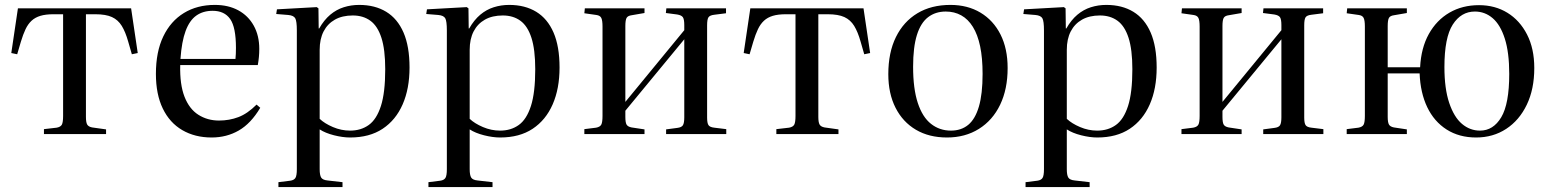

<svg xmlns="http://www.w3.org/2000/svg" viewBox="-20 -546 6316 782"><path d="M159 0V-20L211 -26Q227 -29 232 -38.5Q237 -48 237 -74V-488H198Q166 -488 144.5 -481.5Q123 -475 108.5 -461.5Q94 -448 84 -427Q74 -406 65 -376L50 -325L26 -330L53 -512H514L541 -330L517 -325L502 -377Q491 -416 476 -440.5Q461 -465 436 -476.5Q411 -488 368 -488H330V-70Q330 -48 335 -39Q340 -30 355 -27L412 -19V0Z M842 14Q774 14 722.5 -16Q671 -46 643 -104Q615 -162 615 -245Q615 -335 645 -397.5Q675 -460 729 -493Q783 -526 855 -526Q910 -526 950.5 -504Q991 -482 1013.5 -441.5Q1036 -401 1036 -347Q1036 -330 1034.5 -314Q1033 -298 1030 -281H714Q712 -202 731.5 -152Q751 -102 788 -78.5Q825 -55 872 -55Q914 -55 951 -69Q988 -83 1025 -120L1040 -107Q1002 -43 952.5 -14.5Q903 14 842 14ZM715 -306H939Q940 -315 940.5 -326.5Q941 -338 941 -351Q941 -435 917.5 -468.5Q894 -502 846 -502Q807 -502 779.5 -482.5Q752 -463 736 -420Q720 -377 715 -306Z M1114 216V196L1162 190Q1177 188 1183 179Q1189 170 1189 143V-422Q1189 -460 1182.5 -471.5Q1176 -483 1154 -485L1105 -489L1108 -508L1270 -517L1277 -512L1278 -430H1280Q1300 -465 1325 -486Q1350 -507 1380 -516.5Q1410 -526 1443 -526Q1507 -526 1553 -498Q1599 -470 1623.5 -413.5Q1648 -357 1648 -271Q1648 -185 1620 -121Q1592 -57 1538.5 -21.5Q1485 14 1406 14Q1376 14 1340.5 5Q1305 -4 1282 -19V143Q1282 167 1288 177Q1294 187 1314 189L1375 196V216ZM1406 -14Q1450 -14 1482 -37Q1514 -60 1531.5 -114.5Q1549 -169 1549 -264Q1549 -344 1533.5 -392Q1518 -440 1488.5 -461.5Q1459 -483 1417 -483Q1374 -483 1344 -466Q1314 -449 1298 -418Q1282 -387 1282 -343V-62Q1302 -43 1336 -28.5Q1370 -14 1406 -14Z M1725 216V196L1773 190Q1788 188 1794 179Q1800 170 1800 143V-422Q1800 -460 1793.5 -471.5Q1787 -483 1765 -485L1716 -489L1719 -508L1881 -517L1888 -512L1889 -430H1891Q1911 -465 1936 -486Q1961 -507 1991 -516.5Q2021 -526 2054 -526Q2118 -526 2164 -498Q2210 -470 2234.5 -413.5Q2259 -357 2259 -271Q2259 -185 2231 -121Q2203 -57 2149.5 -21.5Q2096 14 2017 14Q1987 14 1951.5 5Q1916 -4 1893 -19V143Q1893 167 1899 177Q1905 187 1925 189L1986 196V216ZM2017 -14Q2061 -14 2093 -37Q2125 -60 2142.5 -114.5Q2160 -169 2160 -264Q2160 -344 2144.5 -392Q2129 -440 2099.5 -461.5Q2070 -483 2028 -483Q1985 -483 1955 -466Q1925 -449 1909 -418Q1893 -387 1893 -343V-62Q1913 -43 1947 -28.5Q1981 -14 2017 -14Z M2360 0V-20L2408 -26Q2424 -29 2429 -38.5Q2434 -48 2434 -74V-438Q2434 -463 2429 -473Q2424 -483 2409 -485L2360 -492L2362 -512H2605V-493L2553 -484Q2537 -482 2532 -473Q2527 -464 2527 -440V-131L2767 -423V-444Q2767 -467 2761.5 -475.5Q2756 -484 2738 -487L2692 -493L2694 -512H2937V-492L2890 -486Q2871 -484 2865.5 -475.5Q2860 -467 2860 -443V-67Q2860 -45 2865.5 -36.5Q2871 -28 2889 -26L2938 -20V0H2693V-19L2738 -25Q2756 -27 2761.5 -36Q2767 -45 2767 -68V-386L2527 -95V-70Q2527 -47 2532 -38.5Q2537 -30 2552 -27L2605 -19V0Z M3142 0V-20L3194 -26Q3210 -29 3215 -38.5Q3220 -48 3220 -74V-488H3181Q3149 -488 3127.5 -481.5Q3106 -475 3091.5 -461.5Q3077 -448 3067 -427Q3057 -406 3048 -376L3033 -325L3009 -330L3036 -512H3497L3524 -330L3500 -325L3485 -377Q3474 -416 3459 -440.5Q3444 -465 3419 -476.5Q3394 -488 3351 -488H3313V-70Q3313 -48 3318 -39Q3323 -30 3338 -27L3395 -19V0Z M3837 14Q3764 14 3710.5 -17.5Q3657 -49 3627.5 -107Q3598 -165 3598 -244Q3598 -332 3629 -395Q3660 -458 3716.5 -492Q3773 -526 3851 -526Q3921 -526 3973.5 -494.5Q4026 -463 4055 -405.5Q4084 -348 4084 -269Q4084 -183 4053.5 -119.5Q4023 -56 3967 -21Q3911 14 3837 14ZM3853 -14Q3895 -14 3923.5 -37.5Q3952 -61 3967 -112Q3982 -163 3982 -245Q3982 -310 3972 -357.5Q3962 -405 3942.5 -436.5Q3923 -468 3895 -483.5Q3867 -499 3832 -499Q3790 -499 3760 -476Q3730 -453 3714.5 -403.5Q3699 -354 3699 -274Q3699 -185 3718 -127Q3737 -69 3772 -41.5Q3807 -14 3853 -14Z M4157 216V196L4205 190Q4220 188 4226 179Q4232 170 4232 143V-422Q4232 -460 4225.5 -471.5Q4219 -483 4197 -485L4148 -489L4151 -508L4313 -517L4320 -512L4321 -430H4323Q4343 -465 4368 -486Q4393 -507 4423 -516.5Q4453 -526 4486 -526Q4550 -526 4596 -498Q4642 -470 4666.5 -413.5Q4691 -357 4691 -271Q4691 -185 4663 -121Q4635 -57 4581.5 -21.5Q4528 14 4449 14Q4419 14 4383.5 5Q4348 -4 4325 -19V143Q4325 167 4331 177Q4337 187 4357 189L4418 196V216ZM4449 -14Q4493 -14 4525 -37Q4557 -60 4574.5 -114.5Q4592 -169 4592 -264Q4592 -344 4576.5 -392Q4561 -440 4531.5 -461.5Q4502 -483 4460 -483Q4417 -483 4387 -466Q4357 -449 4341 -418Q4325 -387 4325 -343V-62Q4345 -43 4379 -28.5Q4413 -14 4449 -14Z M4792 0V-20L4840 -26Q4856 -29 4861 -38.5Q4866 -48 4866 -74V-438Q4866 -463 4861 -473Q4856 -483 4841 -485L4792 -492L4794 -512H5037V-493L4985 -484Q4969 -482 4964 -473Q4959 -464 4959 -440V-131L5199 -423V-444Q5199 -467 5193.5 -475.5Q5188 -484 5170 -487L5124 -493L5126 -512H5369V-492L5322 -486Q5303 -484 5297.5 -475.5Q5292 -467 5292 -443V-67Q5292 -45 5297.5 -36.5Q5303 -28 5321 -26L5370 -20V0H5125V-19L5170 -25Q5188 -27 5193.5 -36Q5199 -45 5199 -68V-386L4959 -95V-70Q4959 -47 4964 -38.5Q4969 -30 4984 -27L5037 -19V0Z M5992 14Q5923 14 5872 -18.5Q5821 -51 5793 -109.5Q5765 -168 5762 -247H5632V-70Q5632 -48 5637 -39Q5642 -30 5657 -27L5710 -19V0H5465V-20L5513 -26Q5529 -29 5534 -38.5Q5539 -48 5539 -74V-438Q5539 -463 5534 -473Q5529 -483 5514 -485L5465 -492L5467 -512H5710V-493L5658 -484Q5642 -482 5637 -473Q5632 -464 5632 -440V-272H5764Q5768 -351 5799.5 -407.5Q5831 -464 5883.5 -494.5Q5936 -525 6004 -525Q6069 -525 6119.5 -494Q6170 -463 6199.5 -405.5Q6229 -348 6229 -269Q6229 -183 6198.5 -119.5Q6168 -56 6114.5 -21Q6061 14 5992 14ZM6008 -14Q6062 -14 6094.5 -68.5Q6127 -123 6127 -245Q6127 -332 6109 -388.5Q6091 -445 6059.5 -472Q6028 -499 5987 -499Q5931 -499 5897 -446Q5863 -393 5863 -273Q5863 -185 5882.5 -127Q5902 -69 5934.5 -41.5Q5967 -14 6008 -14Z"/></svg>

Font: Literata 60pt
Style: Regular
Weight: 400
Designer: Latin by Veronika Burian and Jose Scaglione. Greek by Irene Vlachou. Cyrillic by Vera Evstafieva.
Foundry: TypeTogether
Version: Version 3.002